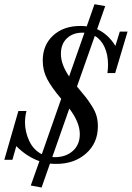

<svg xmlns="http://www.w3.org/2000/svg" viewBox="-45 -773 613 893"><path d="M98.1 89.8 138.2 -23.4Q79.6 -44.4 30.8 -93.3L12.7 -29.8H-24.9L40.5 -256.8H78.1Q71.3 -231.4 71.3 -203.1Q71.3 -160.2 90.8 -117.9Q110.4 -75.7 149.4 -55.7L239.7 -313.5Q194.8 -366.2 174.3 -405.5Q153.8 -444.8 153.8 -491.2Q153.8 -563.5 202.1 -607.9Q250.5 -652.3 328.6 -652.3Q345.2 -652.3 358.4 -650.4L394.5 -753.4L444.3 -744.6L406.7 -637.2Q457.5 -614.7 491.7 -559.6L512.2 -626H548.3L490.7 -433.1H454.6Q457.5 -453.6 457.5 -471.7Q457.5 -518.6 441.4 -553.7Q425.3 -588.9 396 -606L313 -370.6Q315.9 -366.7 317.4 -365.2Q343.8 -334 355.2 -319.3Q366.7 -304.7 382.3 -280Q397.9 -255.4 404.1 -233.2Q410.2 -210.9 410.2 -185.1Q410.2 -107.9 355.5 -59.3Q300.8 -10.7 216.8 -10.7Q203.1 -10.7 187.5 -12.2L148.4 99.1ZM238.3 -522Q238.3 -473.6 276.4 -417.5L347.7 -620.6Q344.7 -621.1 338.4 -621.1Q293.9 -621.1 266.1 -594.7Q238.3 -568.4 238.3 -522ZM326.2 -148.9Q326.2 -204.1 277.3 -268.1L198.2 -42.5Q202.1 -42 210 -42Q261.2 -42 293.7 -71Q326.2 -100.1 326.2 -148.9Z"/></svg>

Font: Elstob 18pt
Style: Italic
Weight: 400
Italic angle: -20°
Designer: Peter S. Baker
Version: Version 1.015